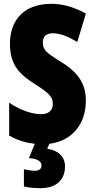

<svg xmlns="http://www.w3.org/2000/svg" viewBox="-20 -744 494 1004"><path d="M320 126C320 76 285 42 227 34L238 8C356 -6 429 -95 429 -217C429 -312 383 -369 297 -422C216 -471 204 -486 204 -524C204 -550 219 -570 256 -570C292 -570 334 -555 384 -524L429 -673C368 -707 308 -724 249 -724C108 -724 32 -642 32 -515C32 -401 85 -353 169 -300C247 -251 256 -231 256 -200C256 -169 237 -147 195 -147C146 -147 84 -169 28 -207V-35C74 -9 117 3 162 8L131 83C172 85 197 98 197 121C197 140 184 149 160 149C145 149 127 146 105 141V231C130 237 159 240 192 240C275 240 320 196 320 126Z"/></svg>

Font: Noto Sans Telugu ExtraCondensed Black
Style: Regular
Weight: 900
Width: 2
Designer: Jelle Bosma - Monotype Design Team
Foundry: Monotype Imaging Inc.
Version: Version 2.005